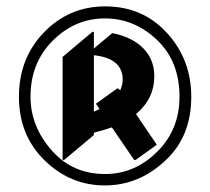

<svg xmlns="http://www.w3.org/2000/svg" viewBox="-20 -767 656 599"><path d="M307.1 -709.5Q214.4 -709.5 145 -640.6Q75.2 -571.3 75.2 -465.3Q75.2 -371.1 143.6 -295.4Q207.5 -224.1 308.1 -224.1Q401.4 -224.1 472.2 -295.4Q540 -363.8 540 -465.3Q540 -573.2 473.1 -639.2Q401.9 -709.5 307.1 -709.5ZM308.1 -747.1Q426.3 -747.1 502.4 -662.6Q576.7 -580.1 576.7 -465.3Q576.7 -342.3 498 -268.1Q414.6 -188.5 307.1 -188.5Q198.2 -188.5 117.7 -268.1Q39.1 -345.7 39.1 -465.3Q39.1 -584.5 116.2 -665Q194.8 -747.1 308.1 -747.1ZM330.1 -663.6Q382.3 -653.8 416.5 -626Q461.4 -588.9 461.4 -529.3Q461.4 -459 404.3 -411.1L469.2 -315.4L403.3 -268.1H398.4L329.1 -369.6Q305.2 -361.3 272.9 -353V-345.7L180.2 -268.1H175.3V-589.4L268.1 -667.5H272.9V-615.7ZM272.9 -594.7V-418.5Q282.2 -422.4 290.5 -426.8L279.3 -443.4L345.2 -490.7H350.1L354.5 -484.4Q362.8 -501 362.8 -520Q361.8 -585 272.9 -594.7Z"/></svg>

Font: Gothica
Style: Bold
Weight: 700
Designer: Wojciech Kalinowski "wmk69" (wmk69@o2.pl)
Foundry: Wojciech Kalinowski "wmk69" (wmk69@o2.pl)
Version: Version 2.1.0; 2021-05-14